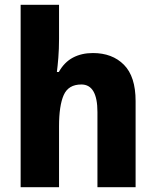

<svg xmlns="http://www.w3.org/2000/svg" viewBox="-20 -873 650 800"><path d="M226 -711Q226 -669 223 -632Q220 -595 217 -573H225Q248 -614 284 -633Q320 -652 367 -652Q448 -652 496.5 -603Q545 -554 545 -452V-93H386V-406Q386 -521 319 -521Q265 -521 245.5 -477Q226 -433 226 -347V-93H66V-853H226Z"/></svg>

Font: Noto Sans Telugu UI SemiCondensed ExtraBold
Style: Regular
Weight: 800
Width: 4
Designer: Jelle Bosma - Monotype Design Team
Foundry: Monotype Imaging Inc.
Version: Version 2.005; ttfautohint (v1.8.4.7-5d5b)